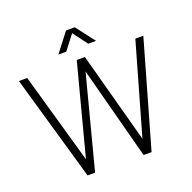

<svg xmlns="http://www.w3.org/2000/svg" viewBox="-152 -1047 1196 1198"><g transform="rotate(-20 446.0 -448.0)"><path d="M441 -867 513 -771H565L469 -896H411L315 -771H367ZM800 -700 628 -98 465 -700H411L253 -98L82 -700H27L228 0H278L438 -614L600 0H653L853 -700Z"/></g></svg>

Font: Arthouse Owned Light
Style: Regular
Weight: 300
Designer: Jeremy Tribby
Foundry: Tribby Type
Version: Version 1.000;PS 001.000;hotconv 1.0.88;makeotf.lib2.5.64775